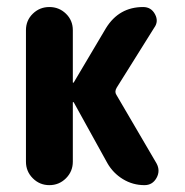

<svg xmlns="http://www.w3.org/2000/svg" viewBox="-20 -540 540 560"><path d="M319.3 -263.7 436.5 -63.5Q448.2 -42 436.5 -21Q424.8 0 401.4 0Q367.2 0 338.4 -17.6Q309.6 -35.2 293 -64.5L195.3 -241.2Q195.3 -242.2 193.4 -242.2Q192.4 -242.2 192.4 -241.2V-68.4Q192.4 -40 172.4 -20Q152.3 0 124 0Q95.7 0 75.7 -20Q55.7 -40 55.7 -68.4V-452.1Q55.7 -480.5 75.7 -500Q95.7 -519.5 124 -519.5Q152.3 -519.5 172.4 -500Q192.4 -480.5 192.4 -452.1V-299.8Q192.4 -298.8 193.4 -298.8Q195.3 -298.8 195.3 -299.8L289.1 -458Q327.1 -519.5 397.5 -519.5Q420.9 -519.5 432.1 -498.5Q443.4 -477.5 429.7 -459L320.3 -284.2Q313.5 -272.5 319.3 -263.7Z"/></svg>

Font: Rounded-X Mgen+ 1m bold
Style: Bold
Weight: 700
Designer: [Source Han Sans]
Ryoko NISHIZUKA  (kana & ideographs); Paul D. Hunt (Latin, Greek & Cyrillic); Wenlong ZHANG  (bopomofo
Version: Version 1.059.20150602